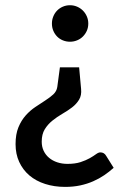

<svg xmlns="http://www.w3.org/2000/svg" viewBox="-20 -538 488 734"><path d="M414.5 103.5Q398 118.5 378.5 131.8Q359 145 336.2 155Q313.5 165 286.8 170.8Q260 176.5 229 176.5Q187.5 176.5 152.5 165.2Q117.5 154 92.5 132.8Q67.5 111.5 53.5 81.2Q39.5 51 39.5 13Q39.5 -25 50.5 -51.5Q61.5 -78 78.5 -97Q95.5 -116 115.5 -129.2Q135.5 -142.5 153.2 -154Q171 -165.5 183.8 -177.2Q196.5 -189 199 -205.5L209 -280.5H282.5L290 -198Q292.5 -173.5 282.2 -156.8Q272 -140 255.2 -127.2Q238.5 -114.5 218.5 -103Q198.5 -91.5 180.8 -77.2Q163 -63 151.2 -44Q139.5 -25 139.5 3.5Q139.5 23 147 38.8Q154.5 54.5 167.8 65.5Q181 76.5 199 82.5Q217 88.5 238 88.5Q267 88.5 287.8 81.8Q308.5 75 323 66.8Q337.5 58.5 347 51.5Q356.5 44.5 363.5 44.5Q378.5 44.5 386 58ZM178.5 -448Q178.5 -462.5 183.8 -475.2Q189 -488 198.2 -497.5Q207.5 -507 220.2 -512.5Q233 -518 247.5 -518Q262 -518 274.8 -512.5Q287.5 -507 297 -497.5Q306.5 -488 312 -475.2Q317.5 -462.5 317.5 -448Q317.5 -433 312 -420.5Q306.5 -408 297 -398.5Q287.5 -389 274.8 -383.8Q262 -378.5 247.5 -378.5Q233 -378.5 220.2 -383.8Q207.5 -389 198.2 -398.5Q189 -408 183.8 -420.5Q178.5 -433 178.5 -448Z"/></svg>

Font: TypoPRO Lato
Style: Regular
Weight: 600
Designer: Lukasz Dziedzic with Adam Twardoch and Botio Nikoltchev
Foundry: tyPoland Lukasz Dziedzic
Version: Version 2.010; 2014-09-01; http://www.latofonts.com/